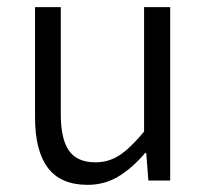

<svg xmlns="http://www.w3.org/2000/svg" viewBox="-20 -505 580 537"><path d="M78 -177V-485H150V-186Q150 -116 173 -83.5Q196 -51 247 -51Q284 -51 314.5 -71Q345 -91 383 -137V-485H456V0H395L389 -77H386Q349 -34 310.5 -11Q272 12 225 12Q150 12 114 -35.5Q78 -83 78 -177Z"/></svg>

Font: Assistant-zap
Style: zap
Weight: 400
Designer: Hebrew By Ben Nathan, Latin by Paul Hunt
Version: Version 2.001